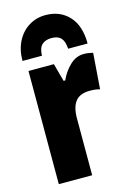

<svg xmlns="http://www.w3.org/2000/svg" viewBox="-120 -847 616 906"><g transform="rotate(-15 188.0 -393.5)"><path d="M368 -557 355 -382Q335 -388 305 -388Q258 -388 236 -360.5Q214 -333 214 -278V0H51V-553H175L199 -465H207Q224 -504 254.5 -533.5Q285 -563 323 -563Q344 -563 368 -557ZM354 -606H259Q257 -642 242 -658.5Q227 -675 196 -675Q165 -675 148.5 -659Q132 -643 131 -606H36Q36 -660 57 -701Q78 -742 114.5 -764.5Q151 -787 196 -787Q267 -787 310.5 -740Q354 -693 354 -606Z"/></g></svg>

Font: Noto Sans UI CondBlack
Style: Regular
Weight: 900
Width: 3
Designer: Monotype Design Team
Foundry: Monotype Imaging Inc.
Version: Version 1.001